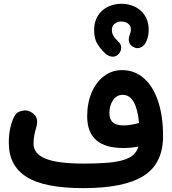

<svg xmlns="http://www.w3.org/2000/svg" viewBox="-20 -934 908 1012"><path d="M476.1 -776.4C476.1 -744.6 481.9 -720.2 493.7 -702.1C504.9 -684.1 518.6 -667.5 533.7 -653.3C552.7 -635.3 569.8 -635.3 575.2 -635.3C585 -635.3 593.8 -638.7 601.6 -646C619.1 -661.6 618.7 -679.2 618.7 -684.6C618.7 -693.8 615.2 -702.1 608.4 -709.5C580.6 -737.3 569.8 -751.5 569.8 -776.4C569.8 -790.5 574.7 -801.8 585 -809.1C605 -823.7 620.1 -820.3 620.6 -820.3C646.5 -820.3 669.9 -806.2 669.9 -778.3C669.9 -768.1 667 -758.8 663.1 -749.5C660.2 -741.7 658.7 -733.9 658.7 -726.6C658.7 -718.3 659.2 -700.7 681.2 -687C689.5 -682.6 697.3 -680.2 705.1 -680.2C717.3 -680.2 738.8 -688.5 750.5 -713.9C759.8 -732.9 763.7 -755.4 763.7 -778.3C763.7 -868.7 692.9 -914.1 620.1 -914.1C546.9 -914.1 476.1 -868.2 476.1 -776.4ZM26.4 -180.7C26.4 -100.6 57.6 -41 120.1 -1.5C182.1 38.1 282.2 57.6 419.9 57.6C563 57.6 668.9 36.1 737.3 -7.3C805.2 -50.3 839.4 -120.1 839.4 -216.8C839.4 -285.6 831.1 -346.2 814 -398.4C779.8 -502.4 713.9 -564.5 623.5 -564.5C587.9 -564.5 556.6 -554.2 528.8 -533.2C473.1 -491.2 439.5 -415 439.5 -321.8C439.5 -205.1 506.8 -153.8 631.3 -153.8C655.8 -153.8 681.6 -156.2 709.5 -161.6C689 -91.3 613.3 -71.8 419.9 -71.8C244.1 -71.8 156.7 -103 156.7 -177.7C156.7 -209.5 164.1 -240.7 169.9 -257.8C173.8 -270 175.8 -280.8 175.8 -291C175.8 -314.9 164.1 -333 140.6 -344.7C131.3 -349.6 121.6 -352.1 111.8 -352.1C105 -352.1 95.2 -350.1 83 -346.2C70.8 -341.8 60.5 -332 53.2 -315.9C35.2 -278.3 26.4 -233.4 26.4 -180.7ZM556.6 -337.4C556.6 -365.2 563 -388.2 576.2 -406.7C588.9 -424.8 605.5 -434.1 626.5 -434.1C674.8 -434.1 703.6 -384.8 712.9 -285.6C710.4 -285.2 708.5 -284.7 706.1 -284.2C684.1 -278.3 657.2 -272.9 631.8 -272.9C583 -272.9 556.6 -292 556.6 -337.4Z"/></svg>

Font: Mikhak
Style: Bold
Weight: 700
Designer: Amin Abedi
Version: Version 3.2